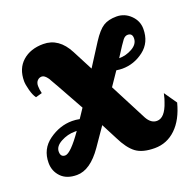

<svg xmlns="http://www.w3.org/2000/svg" viewBox="-95 -596 719 703"><g transform="rotate(-20 264.0 -244.5)"><path d="M274 -77 242 -139 193 -68Q145 1 93 1Q53 1 31.5 -21.5Q10 -44 10 -76Q10 -130 52.5 -160.5Q95 -191 143 -191Q157 -191 172 -188L196 -224Q124 -354 117 -365Q105 -382 94.5 -382Q84 -382 77 -374.5Q70 -367 70 -354Q70 -341 74 -325L49 -318Q40 -330 34 -352.5Q28 -375 28 -388Q28 -437 59 -464.5Q90 -492 140 -492Q201 -492 235 -426L276 -347L331 -433Q355 -470 375 -482.5Q395 -495 426.5 -495Q458 -495 481 -472.5Q504 -450 504 -419Q504 -366 466 -337Q428 -308 382 -308Q373 -308 359 -310L323 -257Q391 -125 398 -112Q413 -85 436 -85Q467 -85 485 -140L489 -152Q490 -155 494 -172L528 -123Q512 -61 477 -27.5Q442 6 394.5 6Q347 6 321.5 -13Q296 -32 274 -77ZM442 -418Q432 -418 423.5 -407.5Q415 -397 384 -348Q411 -348 435 -361.5Q459 -375 460 -396.5Q461 -418 442 -418ZM139 -151Q111 -151 85 -137Q59 -123 59 -102Q59 -81 77 -81Q98 -81 147 -151Z"/></g></svg>

Font: Lily Script One
Style: Regular
Weight: 400
Designer: Julia Petretta
Foundry: Julia Petretta
Version: Version 1.002;PS 001.001;hotconv 1.0.70;makeotf.lib2.5.58329